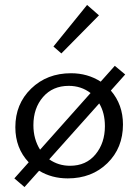

<svg xmlns="http://www.w3.org/2000/svg" viewBox="-20 -716 559 776"><path d="M380 -654 228 -500 196 -528 332 -696ZM486 -415 428 -350Q477 -293 477 -213Q477 -118 414 -56.5Q351 5 254 5Q189 5 138 -26L79 40L38 5L96 -60Q42 -117 42 -202Q42 -296 106 -358Q170 -420 267 -420Q334 -420 387 -386L444 -450ZM115 -210Q115 -154 142 -111L346 -340Q308 -369 258 -369Q193 -369 154 -324Q115 -279 115 -210ZM404 -206Q404 -260 381 -298L179 -72Q216 -46 263 -46Q328 -46 366 -92Q404 -138 404 -206Z"/></svg>

Font: EauTestInfant
Style: Regular
Weight: 400
Designer: Christian Thalmann (Catharsis Fonts)
Version: Version 0.001;PS 000.001;hotconv 1.0.88;makeotf.lib2.5.64775